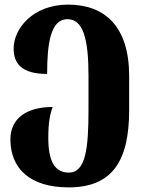

<svg xmlns="http://www.w3.org/2000/svg" viewBox="-20 -569 629 831"><path d="M277 242C465 242 539 129 539 -92V-240C539 -455 433 -549 275 -549C121 -549 39 -444 39 -359C39 -293 75 -249 184 -249C184 -385 200 -486 272 -486C339 -486 363 -403 363 -243V-93C363 73 351 178 278 178C216 178 189 128 189 26C189 -38 197 -78 208 -106C92 -106 25 -54 25 34C25 159 108 242 277 242Z"/></svg>

Font: Noto Serif Georgian Extra
Style: Regular
Weight: 800
Designer: Monotype Design Team
Foundry: Monotype Imaging Inc.
Version: Version 1.901